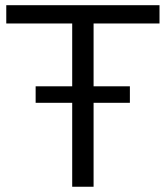

<svg xmlns="http://www.w3.org/2000/svg" viewBox="-20 -711 630 731"><path d="M254.9 0H336.3V-621.6H587.3V-691.2H3.9V-621.6H254.9ZM115.7 -319.6H474.5V-382.4H115.7Z"/></svg>

Font: LL Pando Sans
Style: Regular
Weight: 400
Designer: Joshua Smith
Foundry: Joshua Smith
Version: Version 1.000;Glyphs 3.2.1 (3258)